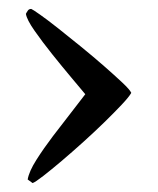

<svg xmlns="http://www.w3.org/2000/svg" viewBox="-20 -478 354 430"><path d="M38 -447Q40 -451 42.5 -454.5Q45 -458 50 -458Q53 -457 70 -445Q87 -433 111 -414Q135 -395 162 -373Q189 -351 213 -330Q237 -309 254 -293Q271 -277 274 -270Q269 -261 252.5 -243.5Q236 -226 214 -204.5Q192 -183 166.5 -160Q141 -137 118 -117.5Q95 -98 77 -84Q59 -70 53 -68L42 -76Q45 -94 61.5 -120Q78 -146 98.5 -173Q119 -200 139 -225.5Q159 -251 171 -267Q161 -279 140 -304Q119 -329 97 -356.5Q75 -384 57.5 -409Q40 -434 38 -447Z"/></svg>

Font: Germanica
Style: Regular
Weight: 400
Designer: Peter Wiegel
Foundry: Peter Wiegel